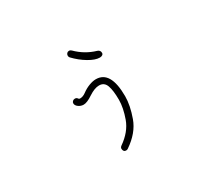

<svg xmlns="http://www.w3.org/2000/svg" viewBox="-133 -841 1265 1151"><g transform="rotate(-30 500.0 -265.5)"><path d="M429 -574Q424 -581 424 -587Q424 -597 430 -603.5Q436 -610 445 -610Q454 -610 461 -603Q517 -547 592 -525Q611 -519 611 -500Q611 -492 604 -487Q597 -482 586 -482Q555 -482 511 -508Q467 -534 429 -574ZM424 56Q424 47 433 40Q508 -12 533 -81.5Q558 -151 558 -206Q558 -270 545.5 -305Q533 -340 497 -340Q466 -340 425 -313Q385 -286 361 -286Q342 -286 326 -297.5Q310 -309 310 -324Q310 -332 316.5 -338Q323 -344 332 -344Q343 -344 349 -336Q353 -329 361 -329Q381 -329 401 -344Q425 -362 451.5 -372Q478 -382 499 -382Q601 -382 601 -206Q601 -143 572.5 -63.5Q544 16 457 75Q451 79 445 79Q434 79 429 72.5Q424 66 424 56Z"/></g></svg>

Font: Tsukimi Rounded Light
Style: Regular
Weight: 300
Designer: Takashi Funayama
Foundry: Takashi Funayama
Version: Version 1.032; ttfautohint (v1.8.3)